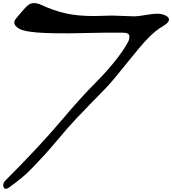

<svg xmlns="http://www.w3.org/2000/svg" viewBox="-53 -473 1105 1233"><path d="M-18 686Q202 466 341 301Q467 152 561 58Q643 -24 706 -107Q750 -165 773 -211Q778 -221 778 -239Q778 -263 737 -263H607Q571 -263 501 -261Q431 -259 395 -259Q292 -259 241 -261Q113 -266 73 -287Q39 -305 39 -329Q39 -341 50 -354Q53 -358 78.5 -388Q104 -418 118 -432Q139 -453 165 -453Q187 -453 211 -442Q293 -404 369.5 -387Q446 -370 547 -370Q567 -370 607 -371.5Q647 -373 668 -373Q692 -373 739.5 -370.5Q787 -368 811 -368Q831 -368 881 -376.5Q931 -385 956 -385Q997 -385 1022 -366Q1032 -358 1032 -347Q1032 -328 995 -306Q946 -278 896 -226Q847 -175 761.5 -67.5Q676 40 631 88Q617 103 519.5 202.5Q422 302 374 358Q363 371 309 434.5Q255 498 234 520.5Q213 543 169 590Q125 637 86 669Q47 701 5 731Q-21 749 -30 729Q-39 708 -18 686Z"/></svg>

Font: Joscelyn
Style: Regular
Weight: 400
Designer: Peter S. Baker
Version: Version 1.012